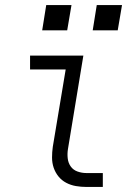

<svg xmlns="http://www.w3.org/2000/svg" viewBox="-20 -740 540 760"><path d="M322 0Q301 0 280.5 -3.5Q260 -7 242 -16.5Q224 -26 211.5 -41.5Q199 -57 192.5 -76Q186 -95 186 -116.5Q186 -138 189 -159L240 -465H99V-520H310L249 -150Q246 -132 248 -113.5Q250 -95 260 -81Q270 -67 287 -61Q304 -55 322 -55H387V0ZM446 -620H347L363 -720H463ZM147 -620 163 -720H263L246 -620Z"/></svg>

Font: Iosevka SS04 Light Oblique
Style: Regular
Weight: 300
Italic angle: -9°
Monospace: yes
Designer: Belleve Invis
Foundry: Belleve Invis
Version: Version 19.0.0; ttfautohint (v1.8.4)